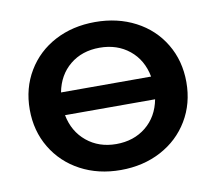

<svg xmlns="http://www.w3.org/2000/svg" viewBox="-66 -616 786 699"><g transform="rotate(-10 327.5 -266.5)"><path d="M617 -267Q617 -188 579.5 -125.5Q542 -63 476 -28Q410 7 327 7Q244 7 178.5 -28Q113 -63 75.5 -125.5Q38 -188 38 -267Q38 -346 75.5 -408.5Q113 -471 178.5 -505.5Q244 -540 327 -540Q410 -540 476 -505.5Q542 -471 579.5 -408.5Q617 -346 617 -267ZM161 -309H494Q482 -372 437 -408.5Q392 -445 327 -445Q262 -445 217.5 -408.5Q173 -372 161 -309ZM494 -225H161Q173 -163 218 -126Q263 -89 327 -89Q392 -89 437 -125.5Q482 -162 494 -225Z"/></g></svg>

Font: Montserrat Alternates SemiBold
Style: Regular
Weight: 600
Designer: Julieta Ulanovsky
Foundry: Julieta Ulanovsky
Version: Version 7.200